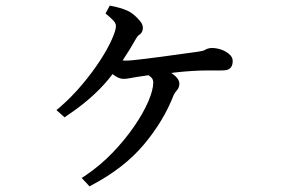

<svg xmlns="http://www.w3.org/2000/svg" viewBox="-20 -598 1040 684"><path d="M590 -338Q619 -319 619 -300Q619 -286 610 -276Q604 -270 599 -260Q563 -167 492.5 -83Q422 1 306 62L299 66L271 36L282 29Q337 -8 381.5 -54.5Q426 -101 458.5 -148.5Q491 -196 508.5 -237Q526 -278 526 -304Q526 -313 521 -320Q516 -325 509 -330Q460 -323 445.5 -320Q431 -317 420 -317Q402 -317 381 -334L366 -315Q309 -246 217 -185L210 -180L181 -206L191 -214Q235 -252 272 -296Q309 -340 336 -381.5Q363 -423 378 -456.5Q393 -490 393 -505Q393 -514 386 -522.5Q379 -531 356 -550L371 -578Q410 -571 436 -559Q457 -549 479 -523Q489 -511 489 -499Q489 -482 476 -474Q470 -470 465 -461Q442 -420 417 -383Q421 -382 431 -382Q441 -382 476.5 -386Q512 -390 552.5 -395.5Q593 -401 628.5 -406Q664 -411 683.5 -413.5Q703 -416 710 -420Q721 -427 735.5 -427Q750 -427 766 -422Q782 -417 795.5 -406Q809 -395 809 -381Q809 -355 789 -349Q781 -347 768 -347H720Q669 -347 605 -340Q598 -339 590 -338Z"/></svg>

Font: Early Summer Mincho Screen
Style: Regular
Weight: 400
Designer: GuiWonder
Version: Version 1.002